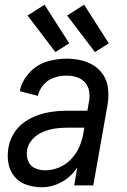

<svg xmlns="http://www.w3.org/2000/svg" viewBox="-20 -787 540 815"><path d="M215 -566 97 -721 169 -767 274 -603ZM383 -566 265 -721 337 -767 442 -603ZM158 8Q124 8 93 -2.5Q62 -13 41.5 -37.5Q21 -62 15.5 -95Q10 -128 16 -161Q21 -191 38 -219.5Q55 -248 82 -267.5Q109 -287 139 -297.5Q169 -308 199.5 -312.5Q230 -317 261 -317H351L358 -358Q362 -380 358 -401.5Q354 -423 340 -438Q326 -453 305.5 -459.5Q285 -466 262 -466Q236 -466 210 -457.5Q184 -449 165 -427.5Q146 -406 141 -380L64 -400Q72 -442 103.5 -477Q135 -512 177.5 -525Q220 -538 262 -538Q294 -538 324.5 -531Q355 -524 380 -507.5Q405 -491 420.5 -465.5Q436 -440 439 -408.5Q442 -377 437 -345L376 0H295L308 -76Q305 -71 301 -66Q275 -31 236.5 -11.5Q198 8 158 8ZM172 -64Q201 -64 230.5 -76Q260 -88 282 -111.5Q304 -135 316.5 -163.5Q329 -192 334 -222L338 -245H261Q236 -245 211 -241Q186 -237 161 -226.5Q136 -216 117.5 -195.5Q99 -175 95 -150Q91 -127 99 -105Q107 -83 127.5 -73.5Q148 -64 172 -64Z"/></svg>

Font: Iosevka SS08
Style: Italic
Weight: 400
Italic angle: -10°
Monospace: yes
Designer: Belleve Invis
Foundry: Belleve Invis
Version: 2.1.0; ttfautohint (v1.8.2)